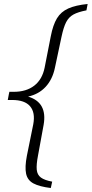

<svg xmlns="http://www.w3.org/2000/svg" viewBox="-20 -749 460 964"><path d="M235 195Q178 188 148 172Q118 156 111 123Q104 90 115 33L147 -125Q158 -184 131 -215.5Q104 -247 41 -247H19L25 -279V-278L27 -288H49Q112 -288 152 -319Q192 -350 204 -409L235 -567Q246 -624 266 -657Q286 -690 323 -706.5Q360 -723 420 -729L414 -697Q372 -689 348.5 -676Q325 -663 312 -637.5Q299 -612 289 -565L256 -410Q244 -351 209.5 -313.5Q175 -276 121 -264Q219 -235 199 -122L171 31Q162 77 164.5 103Q167 129 185.5 142.5Q204 156 242 163Z"/></svg>

Font: Piazzolla Light
Style: Italic
Weight: 300
Italic angle: -11.3°
Designer: Juan Pablo del Peral
Foundry: Huerta Tipografica
Version: Version 1.330